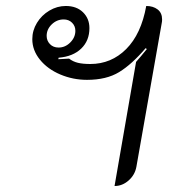

<svg xmlns="http://www.w3.org/2000/svg" viewBox="-20 -613 577 642"><path d="M435 -406Q451 -424 471 -449L467 -452Q421 -398 378.5 -372Q336 -346 271 -346Q224 -346 181.5 -364Q139 -382 113.5 -413.5Q88 -445 88 -482Q88 -511 103.5 -536.5Q119 -562 145 -577.5Q171 -593 200 -593Q236 -593 257.5 -572Q279 -551 279 -519Q279 -477 251.5 -450.5Q224 -424 176 -420L175 -415L211 -417Q224 -407 240.5 -403Q257 -399 282 -399Q352 -399 402 -449Q452 -499 469 -593Q492 -593 507 -581.5Q522 -570 522 -548Q522 -541 521 -537L436 -55Q431 -28 410 -9.5Q389 9 363 9ZM232 -510Q232 -526 221 -537Q210 -548 193 -548Q170 -548 153 -531.5Q136 -515 136 -493Q136 -477 147 -465.5Q158 -454 176 -454Q198 -454 215 -471Q232 -488 232 -510Z"/></svg>

Font: K2D ExtraLight
Style: Italic
Weight: 275
Italic angle: -10°
Designer: Katatrad Aksorn Co.,Ltd.
Foundry: Cadson Demak Co.,Ltd.
Version: Version 1.000; ttfautohint (v1.6)